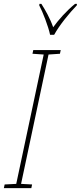

<svg xmlns="http://www.w3.org/2000/svg" viewBox="-78 -973 418 993"><path d="M181 -793H202C230 -844 282 -907 319 -945L320 -953H310C265 -916 225 -871 197 -832C182 -876 156 -922 136 -953H126L125 -945C142 -914 173 -834 181 -793ZM-58 0H84L88 -19L31 -22L173 -691L232 -695L236 -714H94L90 -695L148 -691L6 -22L-54 -19Z"/></svg>

Font: Noto Sans ExtraCondensed Thin
Style: Italic
Weight: 100
Width: 2
Italic angle: -12°
Designer: Monotype Design Team
Foundry: Monotype Imaging Inc.
Version: Version 2.013